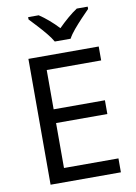

<svg xmlns="http://www.w3.org/2000/svg" viewBox="-101 -1008 758 1073"><g transform="rotate(-10 278.0 -472.0)"><path d="M496 0H97V-714H496V-635H187V-412H478V-334H187V-79H496ZM259 -784Q246 -807 224 -833.5Q202 -860 178 -886Q154 -912 136 -931V-944H196Q222 -927 250 -903Q278 -879 303 -852Q330 -879 358 -903Q386 -927 412 -944H474V-931Q455 -912 430.5 -886Q406 -860 383.5 -833.5Q361 -807 349 -784Z"/></g></svg>

Font: Noto Sans Kannada
Style: Regular
Weight: 400
Designer: Jelle Bosma - Monotype Design Team
Foundry: Monotype Imaging Inc.
Version: Version 2.003